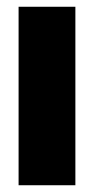

<svg xmlns="http://www.w3.org/2000/svg" viewBox="-20 -548 283 568"><path d="M35 0H203V-528H35Z"/></svg>

Font: Asimov Pro
Style: Ult
Weight: 900
Designer: Google
Version: Version 2.000980; 2014